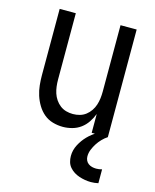

<svg xmlns="http://www.w3.org/2000/svg" viewBox="-112 -597 724 896"><g transform="rotate(15 250.0 -148.5)"><path d="M220 8Q195 8 171 1Q147 -6 128.5 -21.5Q110 -37 97 -58.5Q84 -80 76.5 -103.5Q69 -127 66.5 -151.5Q64 -176 64 -200V-520H142V-200Q142 -183 144 -166.5Q146 -150 151 -134.5Q156 -119 165.5 -105Q175 -91 188 -81Q201 -71 217 -66.5Q233 -62 250 -62Q267 -62 283 -66.5Q299 -71 312 -81Q325 -91 334.5 -105Q344 -119 349 -134.5Q354 -150 356 -166.5Q358 -183 358 -200V-520H436V0H358V-91Q350 -70 337 -50.5Q324 -31 305.5 -17.5Q287 -4 264.5 2Q242 8 220 8ZM413 223Q399 223 384.5 220.5Q370 218 356.5 213.5Q343 209 331 201.5Q319 194 309.5 183Q300 172 296 158Q292 144 292 129Q292 101 305.5 75Q319 49 339 28.5Q359 8 384 -6.5Q409 -21 436 -30V0Q422 9 410 21.5Q398 34 389 48Q380 62 373.5 78Q367 94 367 111Q367 121 371 130Q375 139 383 145Q391 151 401 153.5Q411 156 421 156Q428 156 435 155Q442 154 449 152V219Q440 221 431 222Q422 223 413 223Z"/></g></svg>

Font: Iosevka MaddieWtf
Style: Regular
Weight: 400
Monospace: yes
Designer: Belleve Invis
Foundry: Belleve Invis
Version: Version 31.3.0; ttfautohint (v1.8.3)